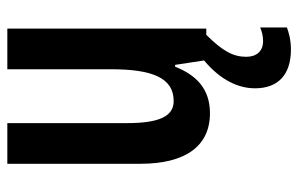

<svg xmlns="http://www.w3.org/2000/svg" viewBox="-165 -418 814 524"><g transform="rotate(-90 242.0 -156.0)"><path d="M349 109C349 74 364 45 409 0H426V-543H315V-261C315 -150 293 -89 228 -89C186 -89 168 -130 168 -216V-543H57V-180C57 -57 105 10 195 10C264 10 300 -30 322 -85H327L339 -6C285 39 263 88 263 133C263 195 299 231 369 231C395 231 416 225 429 220V147C420 151 407 155 392 155C364 155 349 137 349 109Z"/></g></svg>

Font: Noto Sans Hebrew ExtraCondensed SemiBold
Style: Regular
Weight: 600
Width: 2
Designer: Ben Nathan
Foundry: Google LLC
Version: Version 3.001